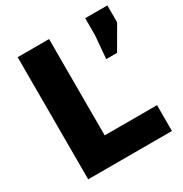

<svg xmlns="http://www.w3.org/2000/svg" viewBox="-163 -826 910 953"><g transform="rotate(-30 292.0 -350.0)"><path d="M70 0V-700H250V-148H550V0ZM446 -472 457 -603V-700H584V-603L508 -472Z"/></g></svg>

Font: Golos Text
Style: Bold
Weight: 700
Designer: A.Korolkova, Vitaly Kuzmin
Foundry: ParaType Ltd
Version: Version 2.004